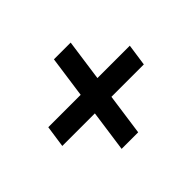

<svg xmlns="http://www.w3.org/2000/svg" viewBox="-101 -673 746 746"><g transform="rotate(-45 271.5 -300.0)"><path d="M503 -345H325L349 -516H257L233 -345H55L42 -255H221L197 -84H288L312 -255H490Z"/></g></svg>

Font: Exo 2 Semi Bold
Style: Italic
Weight: 600
Italic angle: -8°
Designer: Natanael Gama
Version: Version 1.001;PS 001.001;hotconv 1.0.88;makeotf.lib2.5.64775